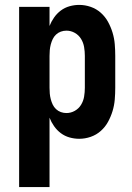

<svg xmlns="http://www.w3.org/2000/svg" viewBox="-20 -558 540 783"><path d="M58 205V-530H182V-452Q189 -470 200.5 -486.5Q212 -503 228 -515Q244 -527 263.5 -532.5Q283 -538 303 -538Q327 -538 350 -530Q373 -522 391 -506Q409 -490 420.5 -469Q432 -448 439 -425Q446 -402 448 -378Q450 -354 450 -330V-200Q450 -176 448 -152Q446 -128 439 -105Q432 -82 420.5 -61Q409 -40 391 -24Q373 -8 350 0Q327 8 303 8Q283 8 263.5 2.5Q244 -3 228 -15Q212 -27 200.5 -43.5Q189 -60 182 -78V205ZM251 -97Q269 -97 285 -106Q301 -115 310.5 -130.5Q320 -146 323 -164Q326 -182 326 -200V-330Q326 -348 323 -366Q320 -384 310.5 -399.5Q301 -415 285 -424Q269 -433 251 -433Q239 -433 228 -429Q217 -425 208.5 -417Q200 -409 195 -398.5Q190 -388 187 -376.5Q184 -365 183 -353.5Q182 -342 182 -330V-200Q182 -188 183 -176.5Q184 -165 187 -153.5Q190 -142 195 -131.5Q200 -121 208.5 -113Q217 -105 228 -101Q239 -97 251 -97Z"/></svg>

Font: iosevka_custom_sans_ss08 XBd
Style: Regular
Weight: 800
Designer: Belleve Invis
Foundry: Belleve Invis
Version: Version 10.3.0; ttfautohint (v1.8.3)